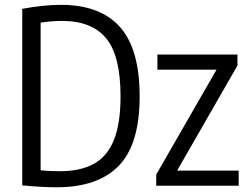

<svg xmlns="http://www.w3.org/2000/svg" viewBox="-20 -768 1029 794"><path d="M214.5 6.5Q151 6.5 72 -1.5V-731.5Q109.5 -738.5 150 -743.2Q190.5 -748 232 -748Q394.5 -748 476 -656.5Q557.5 -565 557.5 -370Q557.5 -170.5 470.8 -82Q384 6.5 214.5 6.5ZM229 -60Q312 -60 367.5 -90.2Q423 -120.5 450.8 -188.5Q478.5 -256.5 478.5 -370Q478.5 -537.5 419 -609.5Q359.5 -681.5 236.5 -681.5Q195 -681.5 148 -674.5V-64Q170.5 -61.5 190 -60.8Q209.5 -60 229 -60ZM626 0V-46L875.5 -480H631V-542.5H962V-497L712.5 -62.5H967V0Z"/></svg>

Font: Encode Sans Condensed Condensed
Style: Regular
Weight: 400
Width: 3
Designer: Multiple Designers
Foundry: Impallari Type
Version: Version 3.000; ttfautohint (v1.8.3) -l 8 -r 50 -G 200 -x 14 